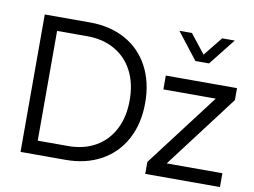

<svg xmlns="http://www.w3.org/2000/svg" viewBox="-82 -905 1355 1025"><g transform="rotate(10 595.5 -392.0)"><path d="M88 -745H333Q443 -745 525.5 -699.5Q608 -654 653 -569.5Q698 -485 698 -373Q698 -261 653 -176.5Q608 -92 525 -46Q442 0 333 0H88ZM333 -75Q418 -75 481.5 -111.5Q545 -148 579.5 -215Q614 -282 614 -373Q614 -463 579.5 -530Q545 -597 481 -633.5Q417 -670 333 -670H168V-75ZM764 -65 1065 -461H781V-536H1167V-471L867 -75H1169V0H764ZM879 -784 960 -681 1043 -784H1111L997 -640H923L811 -784Z"/></g></svg>

Font: Eudoxus Sans
Style: Regular
Weight: 400
Designer: Stijn de Vries
Foundry: tokotype
Version: Version 2.005